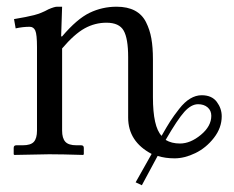

<svg xmlns="http://www.w3.org/2000/svg" viewBox="-20 -462 702 575"><path d="M363.8 -291Q363.8 -346.7 350.3 -370.4Q336.9 -394 298.8 -394Q264.2 -394 233.4 -377Q202.6 -359.9 166 -316.9V-70.8Q166 -48.3 175.5 -37.6Q185.1 -26.9 209 -26.9H223.1Q231 -26.9 231 -19V0L229 2Q166 0 127 0L22.9 2L21 0V-19Q21 -26.9 28.8 -26.9H47.9Q72.3 -26.9 81.5 -37.4Q90.8 -47.9 90.8 -70.8V-320.8Q90.8 -358.9 85.7 -370.4Q80.6 -381.8 68.8 -381.8Q48.3 -381.8 26.9 -377L22 -404.8Q60.1 -411.1 82 -416.7Q104 -422.4 125 -434.1Q143.1 -441.9 150.9 -441.9H166L163.1 -353H166Q210.4 -405.3 248.3 -423.6Q286.1 -441.9 329.1 -441.9Q361.8 -441.9 383.8 -430.2Q405.8 -418.5 417.2 -395.8Q428.7 -373 433.3 -346.7Q438 -320.3 438 -284.2V-170.9Q438 -82.5 463.9 -55.2Q480 -83.5 490 -99.1Q500 -114.7 516.4 -135.7Q532.7 -156.7 549.6 -166.7Q566.4 -176.8 584 -176.8Q614.3 -176.8 629.2 -157Q644 -137.2 644 -113.8Q644 -79.1 620.6 -49.1Q597.2 -19 564.9 -3.4Q532.7 12.2 502.9 12.2Q474.6 12.2 452.1 4.9L404.8 92.8L386.2 84L434.1 -1Q363.8 -38.1 363.8 -109.9ZM476.1 -43Q493.7 -32.2 519 -32.2Q550.3 -32.2 581.5 -58.1Q612.8 -84 612.8 -115.2Q612.8 -130.9 601.8 -140.4Q590.8 -149.9 573.2 -149.9Q552.7 -149.9 532.2 -127.2Q511.7 -104.5 476.1 -43Z"/></svg>

Font: Linux Biolinum G
Style: Regular
Weight: 400
Designer: Philipp H. Poll
Foundry: Philipp H. Poll
Version: Version 1.1.0 ; ttfautohint (v1.6)